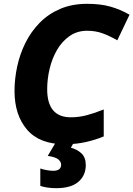

<svg xmlns="http://www.w3.org/2000/svg" viewBox="-20 -745 698 1005"><path d="M319 10Q187 10 121.5 -66.5Q56 -143 56 -269Q56 -332 70 -397Q84 -462 113 -520.5Q142 -579 187.5 -625.5Q233 -672 295 -698.5Q357 -725 436 -725Q506 -725 557.5 -710.5Q609 -696 658 -668L594 -534Q554 -557 517 -570.5Q480 -584 436 -584Q384 -584 344.5 -556.5Q305 -529 279 -484.5Q253 -440 240 -386Q227 -332 227 -278Q227 -131 351 -131Q393 -131 434.5 -142Q476 -153 523 -172V-31Q483 -14 431.5 -2Q380 10 319 10ZM274 240Q248 240 226.5 236.5Q205 233 191 228V137Q204 142 224 145.5Q244 149 258 149Q300 149 300 117Q300 102 285.5 89.5Q271 77 230 71L272 0H367L351 28Q384 37 406.5 58Q429 79 429 119Q429 173 390.5 206.5Q352 240 274 240Z"/></svg>

Font: Noto Sans ExtraBold
Style: Italic
Weight: 800
Italic angle: -12°
Designer: Monotype Design Team
Foundry: Monotype Imaging Inc.
Version: Version 2.013; ttfautohint (v1.8.4.7-5d5b)